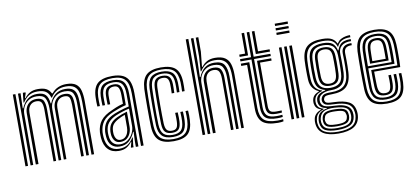

<svg xmlns="http://www.w3.org/2000/svg" viewBox="-84 -1099 3433 1581"><g transform="rotate(-10 1633.0 -309.0)"><path d="M600.2 0V-440.8Q600.2 -486.8 592.1 -520.1Q584 -553.5 560 -571.8Q536 -590 488 -590Q445.2 -590 413.8 -571.5Q382.2 -553 361.2 -519.5H356.5Q345.5 -556.8 321.2 -573.4Q297 -590 251.8 -590Q209 -590 179.5 -572Q150 -554 128.5 -519.5H123.2L132 -600H153.8L154 -591.2L140.8 -553.2H145.5Q166.5 -580.2 193 -594.5Q219.5 -608.8 258.2 -608.8Q302 -608.8 327.1 -595.8Q352.2 -582.8 367.2 -553.2H373.2Q395.5 -581.5 426.4 -595.1Q457.2 -608.8 494.8 -608.8Q548.5 -608.8 575.8 -588.9Q603 -569 612.4 -532.1Q621.8 -495.2 621.8 -444.8V0ZM48 0V-600H69.5V0ZM134.5 0V-427Q134.5 -456.8 146 -480.1Q157.5 -503.5 179.4 -517.1Q201.2 -530.8 232.8 -530.8Q277.2 -530.8 290.8 -504.5Q304.2 -478.2 304.2 -432.5V0H282.5V-431.2Q282.5 -470 272.4 -490.9Q262.2 -511.8 229.5 -511.8Q206.2 -511.8 190.1 -501.4Q174 -491 165.5 -472.5Q157 -454 157 -429V0ZM91 0V-600H112.5L108.5 -474H113.5Q132 -519.8 164.8 -545.2Q197.5 -570.8 245.5 -570.5Q294 -570.2 315.5 -547.6Q337 -525 342.2 -474H346.8Q365 -519.8 398.6 -545.4Q432.2 -571 480.5 -570.5Q520.8 -570.2 541.9 -555.1Q563 -540 570.9 -511Q578.8 -482 578.8 -439.2V0H557V-436.5Q557 -492 541.2 -521.9Q525.5 -551.8 472.8 -551.8Q432 -551.8 404 -533.2Q376 -514.8 361.6 -485.8Q347.2 -456.8 347.2 -425.2V0H325.5V-436.5Q325.5 -492 308.2 -521.9Q291 -551.8 237.8 -551.8Q197.2 -551.8 169.2 -533.2Q141.2 -514.8 127 -485.8Q112.8 -456.8 112.8 -425.2V0ZM368.8 0V-427Q368.8 -456.8 380.4 -480.1Q392 -503.5 414.1 -517.1Q436.2 -530.8 467.5 -530.8Q497.2 -530.8 511.9 -518.8Q526.5 -506.8 531.1 -484.8Q535.8 -462.8 535.8 -432.5V0H514V-431.2Q514 -469.2 505.8 -490.5Q497.5 -511.8 464.5 -511.8Q441.2 -511.8 424.6 -501.4Q408 -491 399.1 -472.5Q390.2 -454 390.2 -429V0Z M1014.2 0V-439.5Q1014.2 -520.5 983.2 -555.6Q952.2 -590.8 880.2 -590.8Q806.2 -590.8 773 -560.5Q739.8 -530.2 737 -460.2Q736.5 -442.5 736.5 -422.4Q736.5 -402.2 737.8 -382.2H716.5Q715 -403 714.9 -421.6Q714.8 -440.2 715.5 -461.2Q718.5 -540.5 757.1 -574.5Q795.8 -608.5 880.2 -608.5Q936 -608.5 970.2 -591.4Q1004.5 -574.2 1020.1 -537.1Q1035.8 -500 1035.8 -439.5V0ZM848.8 -43Q884.5 -43 911.8 -62.8Q939 -82.5 954.6 -113Q970.2 -143.5 970.2 -175V-319.8Q945.2 -314.8 915 -305.2Q884.8 -295.8 856 -283.5Q812.5 -264.2 789.8 -236.4Q767 -208.5 764.8 -161.2Q764.2 -152 764.9 -143.5Q765.5 -135 766 -127.2Q769 -86 790.6 -64.5Q812.2 -43 848.8 -43ZM854 -61.8Q823.8 -61.8 807.6 -81.4Q791.5 -101 787.5 -129Q786.8 -136.8 786.4 -145.2Q786 -153.8 786.2 -159.2Q788.5 -200 806.9 -224.6Q825.2 -249.2 863 -267Q881.5 -275.8 904.2 -284.1Q927 -292.5 948.8 -298.5V-173Q948.8 -143.5 938 -118.1Q927.2 -92.8 906.2 -77.2Q885.2 -61.8 854 -61.8ZM857 -79Q880.2 -79 895.9 -91.8Q911.5 -104.5 919.2 -125.4Q927 -146.2 927 -171.2V-275.8Q909.8 -269.5 895.5 -263.2Q881.2 -257 870 -250.5Q837.5 -233 823.1 -212.9Q808.8 -192.8 808 -159.5Q807.8 -152.5 807.9 -145.5Q808 -138.5 809 -131Q811.5 -111 823.1 -95Q834.8 -79 857 -79ZM828.2 8.8Q772.2 8.8 739.2 -24.9Q706.2 -58.5 701.2 -121.8Q700.5 -134 700.1 -147.2Q699.8 -160.5 700.2 -168.8Q704.5 -226.2 734.6 -265.2Q764.8 -304.2 834 -333.2Q852.2 -341.5 866.1 -347.4Q880 -353.2 894.4 -358.1Q908.8 -363 927.8 -367.8V-439.5Q927.8 -480.8 917.6 -500.8Q907.5 -520.8 880.2 -520.8Q850.2 -520.8 837.4 -505.4Q824.5 -490 823.2 -456.5Q823 -446 822.9 -426Q822.8 -406 823.8 -382.2H802.2Q801.2 -408.5 801.4 -426.6Q801.5 -444.8 801.8 -458.8Q803.5 -502.8 822.8 -520.5Q842 -538.2 880.2 -538.2Q919 -538.2 934.1 -514.4Q949.2 -490.5 949.2 -439.5V-353Q917.5 -345.2 892.1 -336.2Q866.8 -327.2 841.2 -316.8Q778.2 -290.8 752 -254.9Q725.8 -219 721.8 -167Q721.2 -157.5 721.6 -146.1Q722 -134.8 722.8 -123.5Q727.2 -67.2 756.4 -37.8Q785.5 -8.2 834.8 -8.2Q879.2 -8.2 908.1 -29Q937 -49.8 954.8 -80.5H959.8L951.8 -17V0H930.2L930 -4.2L941.5 -46.8H937.5Q916.5 -19.5 891.8 -5.4Q867 8.8 828.2 8.8ZM971 0.2V-52L974.5 -126H969.8Q952 -81.2 921 -53.4Q890 -25.5 841 -25.8Q799.8 -26 773.9 -51Q748 -76 744.2 -125.2Q743.8 -135 743.2 -145.6Q742.8 -156.2 743.2 -165Q746.8 -212.5 770 -245.1Q793.2 -277.8 848.8 -300.2Q870.2 -308.5 892 -315.8Q913.8 -323 933.9 -328.6Q954 -334.2 971 -337.5V-439.5Q971 -501.8 950.1 -528.8Q929.2 -555.8 880.2 -555.8Q829 -555.8 805.6 -533.2Q782.2 -510.8 780.2 -459.2Q779.8 -441.8 779.8 -422Q779.8 -402.2 780.8 -382.2H759.2Q758.2 -403.2 758.1 -423.1Q758 -443 758.5 -459.8Q761 -520.5 789.2 -546.9Q817.5 -573.2 880.2 -573.2Q940.5 -573.2 966.5 -542.2Q992.5 -511.2 992.5 -439.5V0.2Z M1287.5 8.5Q1203.5 8.5 1164.8 -25.9Q1126 -60.2 1122.2 -141Q1121.2 -169 1120.6 -210.6Q1120 -252.2 1120 -298.1Q1120 -344 1120.6 -386Q1121.2 -428 1122.2 -457Q1126.8 -539 1165.4 -573.8Q1204 -608.5 1286 -608.5Q1368.5 -608.5 1406.4 -574.8Q1444.2 -541 1447.2 -461.2Q1447.8 -444.2 1447.5 -422.6Q1447.2 -401 1446.2 -382.2H1424.8Q1425.8 -400.5 1426 -421.2Q1426.2 -442 1425.8 -460.2Q1423 -530.2 1390.8 -560.5Q1358.5 -590.8 1286 -590.8Q1214.2 -590.8 1181.1 -559.6Q1148 -528.5 1144 -455.8Q1142.8 -425.8 1142.1 -383.5Q1141.5 -341.2 1141.5 -295.9Q1141.5 -250.5 1142.1 -210Q1142.8 -169.5 1143.8 -143Q1147 -73.2 1180.2 -41.2Q1213.5 -9.2 1287.5 -9.2Q1358.8 -9.2 1390.6 -40Q1422.5 -70.8 1425.8 -142Q1426.5 -159.5 1426.4 -176.8Q1426.2 -194 1424.8 -219.5H1446.2Q1447.8 -197.5 1448 -179.9Q1448.2 -162.2 1447.2 -141.2Q1443.8 -61 1406.9 -26.2Q1370 8.5 1287.5 8.5ZM1287.5 -26.8Q1225.2 -26.8 1196.6 -55.5Q1168 -84.2 1165.2 -143.8Q1164.2 -171.8 1163.8 -212.9Q1163.2 -254 1163.2 -299.4Q1163.2 -344.8 1163.8 -385.9Q1164.2 -427 1165.5 -454.5Q1169 -519.8 1197.5 -546.5Q1226 -573.2 1286 -573.2Q1345.8 -573.2 1373.9 -547.6Q1402 -522 1404 -459.8Q1404.5 -443.5 1404.2 -423.4Q1404 -403.2 1403 -382.2H1381.5Q1382.5 -404.2 1382.8 -424.1Q1383 -444 1382.5 -459.2Q1380.8 -514 1357 -534.9Q1333.2 -555.8 1286 -555.8Q1239 -555.8 1214.5 -533.9Q1190 -512 1187 -453Q1186.2 -434 1185.5 -396.6Q1184.8 -359.2 1184.2 -314.1Q1183.8 -269 1184 -225.1Q1184.2 -181.2 1185.5 -148.8Q1188.5 -90.2 1213 -67.2Q1237.5 -44.2 1287.5 -44.2Q1334.2 -44.2 1357.1 -65.8Q1380 -87.2 1382.5 -143Q1383 -158.8 1383 -175.5Q1383 -192.2 1381.5 -219.5H1403Q1404.8 -190.8 1404.8 -174.9Q1404.8 -159 1404 -142.5Q1401.2 -80.2 1374.5 -53.5Q1347.8 -26.8 1287.5 -26.8ZM1287.5 -61.8Q1247.5 -61.8 1228.8 -81.2Q1210 -100.8 1208.2 -149.2Q1207.2 -177 1206.9 -216.9Q1206.5 -256.8 1206.5 -300.5Q1206.5 -344.2 1207 -384.2Q1207.5 -424.2 1208.5 -451.8Q1211 -502 1230.2 -520.1Q1249.5 -538.2 1286 -538.2Q1324.8 -538.2 1342.2 -519.9Q1359.8 -501.5 1361 -457.2Q1361.2 -444.8 1361.1 -426.2Q1361 -407.8 1359.8 -382.2H1338.2Q1339.2 -406.2 1339.5 -425Q1339.8 -443.8 1339.2 -456.5Q1338.5 -491 1326.6 -505.9Q1314.8 -520.8 1286 -520.8Q1258 -520.8 1245 -505.4Q1232 -490 1230.2 -450.5Q1229.2 -424.5 1228.6 -385.4Q1228 -346.2 1228 -302.6Q1228 -259 1228.5 -218.6Q1229 -178.2 1230 -149.2Q1232 -111.2 1244.9 -95.2Q1257.8 -79.2 1287.5 -79.2Q1315.8 -79.2 1327 -94.6Q1338.2 -110 1339.2 -145.5Q1339.8 -161.5 1339.8 -176Q1339.8 -190.5 1338.2 -219.5H1359.8Q1361.2 -194.2 1361.4 -176.2Q1361.5 -158.2 1361 -145.2Q1359 -99.8 1342.2 -80.8Q1325.5 -61.8 1287.5 -61.8Z M1852.8 0V-440.8Q1852.8 -487.5 1842.6 -520.9Q1832.5 -554.2 1806.4 -572.1Q1780.2 -590 1732.2 -590Q1689.8 -590 1660.5 -572Q1631.2 -554 1609.8 -519.5H1604.5L1612.8 -643V-800H1634.2V-678L1621.5 -553.2H1625.5Q1646.5 -580.5 1673.4 -594.6Q1700.2 -608.8 1739 -608.8Q1792.8 -608.8 1822.1 -589.1Q1851.5 -569.5 1862.9 -532.9Q1874.2 -496.2 1874.2 -444.8V0ZM1529.2 0V-800H1550.8V0ZM1615.5 0V-427Q1615.5 -456.8 1626.9 -480.1Q1638.2 -503.5 1660.1 -517.1Q1682 -530.8 1713.2 -530.8Q1757.8 -530.8 1772.9 -504.8Q1788 -478.8 1788 -432.5V0H1766.5V-431.2Q1766.5 -469.5 1755 -490.6Q1743.5 -511.8 1710 -511.8Q1687 -511.8 1670.9 -501.4Q1654.8 -491 1646.5 -472.5Q1638.2 -454 1638.2 -429V0ZM1572.2 0V-800H1593.5V-597L1589.8 -474H1594.8Q1613.2 -520.5 1645.8 -545.8Q1678.2 -571 1726 -570.5Q1788.8 -570 1809.9 -535.4Q1831 -500.8 1831 -439.2V0H1809.5V-436.5Q1809.5 -492 1790.6 -521.9Q1771.8 -551.8 1718.2 -551.8Q1677.8 -551.8 1650.1 -533.1Q1622.5 -514.5 1608.2 -485.5Q1594 -456.5 1594 -425.2V0Z M2158.8 -29.5Q2087.8 -29.5 2060.6 -56Q2033.5 -82.5 2033.5 -141.2V-543.2H1941.2V-562.2H2033.5V-770H2055V-562.2H2195V-543.2H2055V-141.2Q2055 -91.5 2077.5 -69.9Q2100 -48.2 2158.8 -48.2Q2170 -48.2 2181.4 -48.9Q2192.8 -49.5 2205 -50.8V-32.5Q2195 -30.8 2183.6 -30.1Q2172.2 -29.5 2158.8 -29.5ZM2158.8 8.5Q2066.2 8.5 2028.2 -26.2Q1990.2 -61 1990.2 -141.2V-505.5H1941.2V-524.5H2011.8V-141.2Q2011.8 -72.2 2044.1 -41.4Q2076.5 -10.5 2158.8 -10.5Q2172.5 -10.5 2184.1 -11.4Q2195.8 -12.2 2205 -14.2V4Q2187.2 8.5 2158.8 8.5ZM2158.8 -67Q2111.8 -67 2094.1 -84.1Q2076.5 -101.2 2076.5 -141.2V-524.5H2195V-505.5H2098.2V-141.2Q2098.2 -111 2110.9 -98.5Q2123.5 -86 2158.8 -86Q2177 -86 2188.4 -86.4Q2199.8 -86.8 2205 -87.5V-69.5Q2197 -68.5 2185.8 -67.8Q2174.5 -67 2158.8 -67ZM1941.2 -581V-600H1990.2V-770H2011.8V-581ZM2076.5 -581V-770H2098.2V-600H2195V-581Z M2273 -781V-800H2381V-781ZM2273 -705.5V-724.5H2381V-705.5ZM2273 -743.2V-762.2H2381V-743.2ZM2359.2 0V-600H2381V0ZM2273 0V-600H2294.5V0ZM2316 0V-600H2337.8V0Z M2634 182Q2552.8 182 2508.1 153.6Q2463.5 125.2 2459.5 66Q2458.8 57 2459.2 48.4Q2459.8 39.8 2461.2 31.8Q2464.8 7.5 2482.5 -10.5Q2500.2 -28.5 2524.8 -35.5V-39.8Q2500.5 -47.8 2489.2 -61.9Q2478 -76 2475 -97Q2474.5 -101.8 2474.5 -107.9Q2474.5 -114 2475 -119.8Q2478 -145 2492.2 -161Q2506.5 -177 2533.5 -186.5V-191.2Q2507.8 -200.5 2486.6 -227.1Q2465.5 -253.8 2463.2 -299.5Q2462.2 -320.2 2461.9 -339Q2461.5 -357.8 2461.5 -376.4Q2461.5 -395 2461.9 -414.8Q2462.2 -434.5 2463.2 -456.8Q2467.2 -538.5 2508 -573.5Q2548.8 -608.5 2634.5 -608.5Q2689.5 -608.5 2716 -593Q2742.5 -577.5 2753.8 -550.2H2758Q2769.8 -571.5 2790.1 -582.4Q2810.5 -593.2 2831.8 -597Q2853 -600.8 2867.2 -600V-582.5Q2818.8 -583 2792.1 -567.2Q2765.5 -551.5 2755.5 -523.8H2751.2Q2742.8 -556 2717.6 -573.4Q2692.5 -590.8 2634.5 -590.8Q2558.8 -590.8 2523.6 -559.2Q2488.5 -527.8 2485 -456.5Q2483.8 -429 2483.2 -405Q2482.8 -381 2483.1 -355.9Q2483.5 -330.8 2484.8 -300Q2487.5 -250.5 2508.6 -225Q2529.8 -199.5 2560.8 -191.2V-186.5Q2528.2 -177.8 2512.4 -161.4Q2496.5 -145 2493.2 -120.2Q2492.2 -114.5 2492.4 -108.5Q2492.5 -102.5 2493.2 -96.5Q2495.5 -77 2507.5 -63Q2519.5 -49 2547.5 -40.5V-36.2Q2517 -26.5 2500.2 -10Q2483.5 6.5 2479 31.8Q2477 40.2 2476.2 48.5Q2475.5 56.8 2476.2 66Q2481 120.5 2520 143.5Q2559 166.5 2634 166.5Q2711 166.5 2750.2 143.6Q2789.5 120.8 2796.5 66Q2797.8 57.8 2797.6 49.4Q2797.5 41 2796.2 31.8Q2790.8 -19.2 2752.6 -39.9Q2714.5 -60.5 2638 -62.5Q2603.8 -63.5 2585.8 -67.5Q2567.8 -71.5 2559.8 -78.9Q2551.8 -86.2 2547.5 -96.5Q2545.5 -101.5 2544.9 -108.6Q2544.2 -115.8 2545.5 -120.5Q2552 -145.5 2569.5 -155Q2587 -164.5 2634.5 -163.8Q2705.8 -163 2741.4 -194.4Q2777 -225.8 2781.5 -299.2Q2783 -327 2783.4 -352.1Q2783.8 -377.2 2783.5 -403.4Q2783.2 -429.5 2782.2 -460.5Q2781.2 -495.8 2802.2 -515.4Q2823.2 -535 2867.2 -533.2V-515.8Q2832.5 -516.5 2816.8 -502.6Q2801 -488.8 2802 -456.8Q2803 -428.2 2803.1 -402.4Q2803.2 -376.5 2802.9 -351.2Q2802.5 -326 2801 -299.2Q2796 -217.5 2757.5 -182Q2719 -146.5 2634.5 -146.2Q2605.5 -146.2 2591.6 -143.2Q2577.8 -140.2 2572.8 -133.6Q2567.8 -127 2565 -116.2Q2564.5 -114.5 2564.5 -110.5Q2564.5 -106.5 2566 -103.2Q2569.2 -94.5 2575 -89.6Q2580.8 -84.8 2595 -82.5Q2609.2 -80.2 2638 -79.5Q2723.5 -77.2 2766.5 -53.1Q2809.5 -29 2815.8 31.8Q2816.8 41.2 2816.8 49.1Q2816.8 57 2815.8 66Q2809.2 125.5 2764.5 153.8Q2719.8 182 2634 182ZM2634 135.8Q2680 135.8 2706.5 127.9Q2733 120 2745.1 104.5Q2757.2 89 2760.2 66.2Q2761.5 59.2 2761.4 50.9Q2761.2 42.5 2759.5 31.5Q2756.5 7.5 2741.9 -5.9Q2727.2 -19.2 2701.2 -25.4Q2675.2 -31.5 2638 -33.5Q2580.2 -36.8 2550.1 -21.5Q2520 -6.2 2511.2 31.8Q2509 40.2 2508.5 48.8Q2508 57.2 2509 66.5Q2513.5 107 2544.9 121.4Q2576.2 135.8 2634 135.8ZM2634 120.8Q2580.5 120.8 2554.9 109Q2529.2 97.2 2525.8 66.2Q2524.2 58 2524.9 48.6Q2525.5 39.2 2527.5 31.5Q2534 0.2 2560.6 -10.6Q2587.2 -21.5 2639 -20Q2670.8 -19.2 2692.4 -14.8Q2714 -10.2 2726.5 0.5Q2739 11.2 2742 31.8Q2744.2 41 2744.2 49.2Q2744.2 57.5 2742.8 66.2Q2737.8 98.2 2711.8 109.5Q2685.8 120.8 2634 120.8ZM2634 104.8Q2660.2 104.8 2678.9 102Q2697.5 99.2 2708.6 91Q2719.8 82.8 2723 66.5Q2726 57.5 2725.9 49.1Q2725.8 40.8 2722.2 31.8Q2719.8 17.2 2709 10.1Q2698.2 3 2680.4 0.2Q2662.5 -2.5 2638 -3.2Q2594.2 -5 2572.5 3Q2550.8 11 2546.8 31.2Q2542.8 40 2542.1 49.1Q2541.5 58.2 2544.2 66.5Q2548.8 90 2570.5 97.4Q2592.2 104.8 2634 104.8ZM2634 151.8Q2564.2 151.8 2530 133.2Q2495.8 114.8 2491.5 66.8Q2490.8 57.2 2491.2 49Q2491.8 40.8 2493.5 31.8Q2498 2.2 2517.5 -14.4Q2537 -31 2575 -38V-42.2Q2543.5 -47.2 2528.5 -60.4Q2513.5 -73.5 2508.8 -96.8Q2507.5 -103 2507.4 -107.9Q2507.2 -112.8 2508 -120.2Q2510.2 -146.5 2530.5 -163.2Q2550.8 -180 2587.5 -186.5V-191Q2549.5 -200 2529.2 -225.2Q2509 -250.5 2506.2 -302Q2505.2 -325.2 2504.9 -349Q2504.5 -372.8 2504.9 -398.6Q2505.2 -424.5 2506.5 -454.8Q2509.5 -519.8 2540.6 -546.5Q2571.8 -573.2 2634.5 -573.2Q2687.8 -573.2 2713 -554.8Q2738.2 -536.2 2747.8 -493.2H2752Q2761 -519.8 2774.8 -536Q2788.5 -552.2 2810.9 -559.8Q2833.2 -567.2 2867.2 -567.2V-549.8Q2814.2 -551.2 2786.6 -526.9Q2759 -502.5 2761.5 -456.2Q2762.8 -430.2 2762.9 -402.6Q2763 -375 2762.8 -349.1Q2762.5 -323.2 2761.5 -302.5Q2757.2 -233.8 2725.1 -206.9Q2693 -180 2634.5 -180.5Q2609 -181 2586.2 -175Q2563.5 -169 2548.2 -156.4Q2533 -143.8 2529 -124.2Q2527.8 -118 2527.8 -110.5Q2527.8 -103 2529 -97.5Q2535.2 -70.5 2559.8 -60.8Q2584.2 -51 2638.2 -49.5Q2682.2 -48.5 2712.8 -39.6Q2743.2 -30.8 2760.2 -13.1Q2777.2 4.5 2780.2 32Q2781.5 41.2 2781.6 49.5Q2781.8 57.8 2780.5 66.2Q2774 113.2 2738 132.5Q2702 151.8 2634 151.8ZM2634.5 -200.2Q2686 -200.2 2711.6 -223.8Q2737.2 -247.2 2740.5 -303.8Q2741.5 -324.5 2742 -348.6Q2742.5 -372.8 2742.4 -399.4Q2742.2 -426 2741.2 -453.8Q2738.8 -512 2711.2 -533.9Q2683.8 -555.8 2634.5 -555.8Q2581.8 -555.8 2556.2 -532.4Q2530.8 -509 2528 -453.2Q2526.2 -413.5 2526.4 -375.4Q2526.5 -337.2 2528 -303Q2530.8 -249 2556.4 -224.6Q2582 -200.2 2634.5 -200.2ZM2634.5 -217.8Q2594 -217.8 2573 -237Q2552 -256.2 2549.5 -304.2Q2548 -340 2548 -378.1Q2548 -416.2 2549.5 -452Q2552 -499.8 2572.6 -519Q2593.2 -538.2 2634.5 -538.2Q2676.8 -538.2 2697.1 -519Q2717.5 -499.8 2719.5 -453Q2720.8 -427.2 2720.9 -401.9Q2721 -376.5 2720.5 -352.1Q2720 -327.8 2719 -304.8Q2716.2 -257 2695.6 -237.4Q2675 -217.8 2634.5 -217.8ZM2634.5 -235.2Q2664.2 -235.2 2679.6 -251Q2695 -266.8 2697.2 -306.5Q2698.5 -328.8 2698.9 -352.6Q2699.2 -376.5 2699.1 -401.5Q2699 -426.5 2698 -452Q2696.2 -490.2 2680.9 -505.5Q2665.5 -520.8 2634.5 -520.8Q2604 -520.8 2588.5 -505.2Q2573 -489.8 2571.2 -451Q2569.8 -415 2569.6 -378.2Q2569.5 -341.5 2571.2 -305.2Q2573 -266.2 2588.8 -250.8Q2604.5 -235.2 2634.5 -235.2Z M3070.8 8.5Q2986.2 8.5 2947.5 -25.9Q2908.8 -60.2 2905 -141Q2904 -169 2903.4 -210.6Q2902.8 -252.2 2902.8 -298.1Q2902.8 -344 2903.4 -386Q2904 -428 2905 -457Q2909.5 -539 2948.5 -573.8Q2987.5 -608.5 3069.5 -608.5Q3150.8 -608.5 3188.6 -574.8Q3226.5 -541 3230 -461Q3230.8 -444 3231.1 -422.2Q3231.5 -400.5 3231.5 -375.5Q3231.5 -350.5 3231 -323.5Q3230.5 -296.5 3229 -269H3010.8Q3011 -246.8 3011.2 -224.8Q3011.5 -202.8 3011.9 -183.4Q3012.2 -164 3012.8 -149.2Q3014.8 -111.8 3027.5 -95.5Q3040.2 -79.2 3070.8 -79.2Q3097.8 -79.2 3109 -94.1Q3120.2 -109 3122 -146.2Q3122.8 -158 3122.5 -176.9Q3122.2 -195.8 3121 -219.5H3142.8Q3143.8 -195.8 3144 -176.9Q3144.2 -158 3143.8 -145.2Q3141.8 -99.2 3125.1 -80.5Q3108.5 -61.8 3070.8 -61.8Q3029.2 -61.8 3011 -81.1Q2992.8 -100.5 2991 -147Q2990.5 -163.8 2990 -187Q2989.5 -210.2 2989.4 -236.1Q2989.2 -262 2989.2 -286.5H3208.2Q3209.2 -310.2 3209.6 -334.2Q3210 -358.2 3210 -381Q3210 -403.8 3209.6 -423.9Q3209.2 -444 3208.5 -460Q3205 -532 3172 -561.4Q3139 -590.8 3069.5 -590.8Q2997.2 -590.8 2964 -559.5Q2930.8 -528.2 2926.8 -455.8Q2925.5 -425.8 2924.9 -383.5Q2924.2 -341.2 2924.2 -296Q2924.2 -250.8 2924.9 -210.2Q2925.5 -169.8 2926.5 -143Q2930 -71.2 2963.1 -40.2Q2996.2 -9.2 3070.8 -9.2Q3142 -9.2 3173.5 -39.8Q3205 -70.2 3208.5 -142Q3209 -153 3209 -166Q3209 -179 3208.6 -192.6Q3208.2 -206.2 3207.5 -219.5H3229Q3230 -201.2 3230.5 -180.1Q3231 -159 3230 -141.2Q3226.5 -60.5 3189.8 -26Q3153 8.5 3070.8 8.5ZM3070.8 -26.8Q3008.2 -26.8 2979.8 -53.4Q2951.2 -80 2948 -143.8Q2947 -171.8 2946.5 -212.8Q2946 -253.8 2946 -299.1Q2946 -344.5 2946.5 -385.6Q2947 -426.8 2948.2 -454.2Q2951.8 -519 2980.1 -546.1Q3008.5 -573.2 3069.5 -573.2Q3127.8 -573.2 3155.9 -548Q3184 -522.8 3186.8 -459.5Q3187.8 -442.2 3188.1 -418Q3188.5 -393.8 3188.4 -364.8Q3188.2 -335.8 3187.2 -304H2967.8Q2967.5 -256.8 2967.8 -220.5Q2968 -184.2 2968.5 -145.5Q2969.2 -91 2992.5 -67.6Q3015.8 -44.2 3070.8 -44.2Q3117.2 -44.2 3139.9 -65.6Q3162.5 -87 3165.2 -143.2Q3165.8 -158.8 3165.5 -178.1Q3165.2 -197.5 3164.2 -219.5H3185.8Q3186.8 -199.2 3187.1 -179.6Q3187.5 -160 3186.8 -142.8Q3184 -79.5 3157.5 -53.1Q3131 -26.8 3070.8 -26.8ZM2967.8 -321.5H3166Q3166.8 -349.5 3166.8 -375Q3166.8 -400.5 3166.4 -422Q3166 -443.5 3165.2 -459Q3162.8 -514.8 3138.8 -535.2Q3114.8 -555.8 3069.5 -555.8Q3020 -555.8 2996.4 -532.6Q2972.8 -509.5 2969.8 -453Q2969 -435 2968.5 -398.5Q2968 -362 2967.8 -321.5ZM2989.2 -339.2Q2989.5 -357 2989.8 -376.8Q2990 -396.5 2990.4 -415.9Q2990.8 -435.2 2991.2 -451.8Q2993.8 -499 3012 -518.6Q3030.2 -538.2 3069.5 -538.2Q3108 -538.2 3124.9 -519.5Q3141.8 -500.8 3143.8 -457Q3144.2 -445.8 3144.6 -427.5Q3145 -409.2 3145 -386.5Q3145 -363.8 3144.5 -339.2ZM3011.2 -356.8H3123Q3123.2 -377.2 3123.2 -396.6Q3123.2 -416 3122.9 -431.6Q3122.5 -447.2 3122 -456.2Q3120.5 -491.5 3108.4 -506.1Q3096.2 -520.8 3069.5 -520.8Q3040.8 -520.8 3027.8 -505Q3014.8 -489.2 3013 -450.8Q3012.5 -437.8 3012.1 -423.1Q3011.8 -408.5 3011.5 -392.1Q3011.2 -375.8 3011.2 -356.8Z"/></g></svg>

Font: Big Shoulders Inline Display Thin
Style: Bold
Weight: 700
Version: Version 2.002